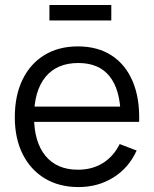

<svg xmlns="http://www.w3.org/2000/svg" viewBox="-20 -743 625 778"><path d="M180.3 -660V-722.7H431V-660ZM298.3 15Q219.7 15 161.8 -19.9Q103.8 -54.8 71.9 -118.4Q40 -182 40 -267.7Q40 -356.2 71.5 -420.7Q103 -485.2 160.3 -520.1Q217.7 -555 295.7 -555Q375.7 -555 432.2 -518.3Q488.7 -481.7 517.7 -413.2Q546.7 -344.7 543.8 -249.3H469V-275.3Q467 -380.5 423.8 -434.1Q380.5 -487.7 297.7 -487.7Q210.5 -487.7 164.2 -431.1Q118 -374.5 118 -270Q118 -167.8 164.2 -111.6Q210.5 -55.3 295.7 -55.3Q353.7 -55.3 396.8 -82.2Q440 -109 465 -159.3L533.7 -133Q501.5 -62.3 439.2 -23.7Q377 15 298.3 15ZM92 -249.3V-311H504.7V-249.3Z"/></svg>

Font: Manrope ExtraLight
Style: Regular
Weight: 200
Designer: Mikhail Sharanda
Foundry: Mikhail Sharanda
Version: Version 4.505